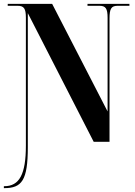

<svg xmlns="http://www.w3.org/2000/svg" viewBox="-20 -734 698 994"><path d="M0 240H2C93 240 124 200 124 28V-666L465 0H547V-638C547 -689 556 -704 589 -704H650V-714H433V-704H495C527 -704 537 -690 537 -642V-157L250 -714H20V-704H71C104 -704 114 -690 114 -642V20C114 169 80 230 2 230H0Z"/></svg>

Font: Noto Serif Display Condensed Extra
Style: Regular
Weight: 800
Width: 3
Designer: Monotype Design Team
Foundry: Monotype Imaging Inc.
Version: Version 1.900